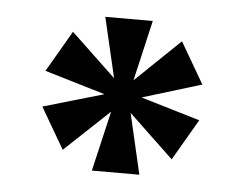

<svg xmlns="http://www.w3.org/2000/svg" viewBox="-36 -801 538 423"><g transform="rotate(5 233.5 -590.0)"><path d="M181 -420H286L255 -554L354 -460L407 -551L276 -590L407 -630L354 -721L255 -626L286 -760H181L212 -627L113 -721L60 -630L194 -590L60 -551L113 -460L212 -553Z"/></g></svg>

Font: Goli SemiBold
Style: Regular
Weight: 600
Designer: jaikishan Patel
Foundry: MagicType
Version: Version 1.000;Glyphs 3.2 (3242)